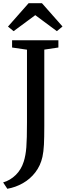

<svg xmlns="http://www.w3.org/2000/svg" viewBox="-40 -993 418 1192"><path d="M-20.5 139.5Q23 127 57.5 93.5Q92 60 107.5 10Q119.5 -28 123.5 -78.5Q127.5 -129 127.5 -234V-684.5L35 -698V-743H322.5V-698L235 -685V-270.5V-211Q235 -139 232.8 -95Q230.5 -51 223.5 -19Q211.5 35 179.5 76.8Q147.5 118.5 102.2 144.2Q57 170 5.5 179ZM9.5 -828 137.5 -973H220.5L348 -828.5L313 -799.5L179 -899L44.5 -799.5Z"/></svg>

Font: Merriweather 12pt
Style: Regular
Weight: 400
Designer: Eben Sorkin
Foundry: Eben Sorkin
Version: Version 2.100